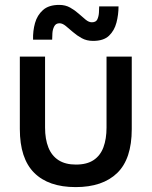

<svg xmlns="http://www.w3.org/2000/svg" viewBox="-20 -758 619 784"><path d="M289 6Q178 6 119.5 -52.5Q61 -111 61 -231V-527H164V-237Q164 -190 177.5 -156Q191 -122 219 -104Q247 -86 290 -86Q335 -86 362.5 -104.5Q390 -123 402.5 -157Q415 -191 415 -237V-527H518V-231Q518 -109 458.5 -51.5Q399 6 289 6ZM360 -591Q334 -591 314 -602Q294 -613 278 -627Q262 -641 248.5 -652Q235 -663 223 -663Q208 -663 201.5 -650.5Q195 -638 194 -622.5Q193 -607 193 -596H115Q114 -632 123 -664Q132 -696 155.5 -717Q179 -738 222 -738Q247 -738 266.5 -727Q286 -716 301.5 -702Q317 -688 330 -677.5Q343 -667 355 -667Q372 -667 377.5 -679Q383 -691 384 -706.5Q385 -722 385 -732H464Q464 -698 455.5 -665.5Q447 -633 425 -612Q403 -591 360 -591Z"/></svg>

Font: Onest Medium
Style: Regular
Weight: 500
Designer: Dmitri Voloshin, Andrey Kudryavtsev
Foundry: Dmitri Voloshin, Andrey Kudryavtsev
Version: Version 1.000;gftools[0.9.33]